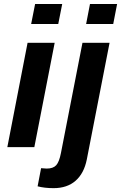

<svg xmlns="http://www.w3.org/2000/svg" viewBox="-20 -745 613 972"><path d="M137.7 -623.5 157.7 -724.6H294.9L274.9 -623.5ZM17.1 0 119.6 -528.3H256.8L153.8 0ZM416 -623.5 435.5 -724.6H572.8L553.2 -623.5ZM251.5 207.5Q205.1 207.5 170.4 198.2L188 106.4L216.3 108.4Q249 108.4 264.4 91.6Q279.8 74.7 288.6 29.3L397.5 -528.3H534.7L419.4 62.5Q405.3 132.8 362.5 170.2Q319.8 207.5 251.5 207.5Z"/></svg>

Font: Liberation Sans
Style: Bold Italic
Weight: 700
Italic angle: -12°
Designer: Steve Matteson
Foundry: Ascender Corporation
Version: Version 2.1.5